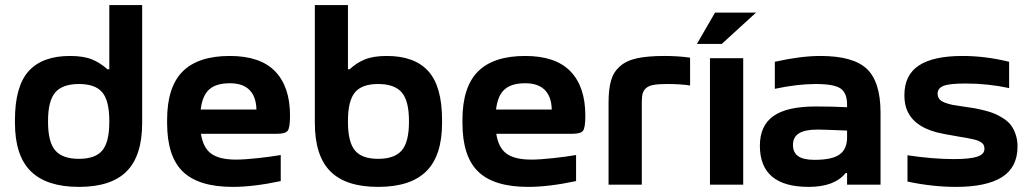

<svg xmlns="http://www.w3.org/2000/svg" viewBox="-20 -730 4088 759"><path d="M39.1 -255.9Q39.1 -388.2 93 -448.5Q147 -508.8 256.8 -508.8Q311 -508.8 344.2 -494.9Q377.4 -481 404.8 -456.1H412.1V-710H542V-244.1Q542 -114.3 480.7 -52.7Q419.4 8.8 292 8.8Q164.6 8.8 101.8 -53Q39.1 -114.7 39.1 -244.1ZM169.9 -248Q169.9 -168.5 198.5 -135.3Q227.1 -102.1 292 -102.1Q356.9 -102.1 384.5 -135.3Q412.1 -168.5 412.1 -248V-252Q412.1 -331.5 384.5 -364.7Q356.9 -397.9 292 -397.9Q227.1 -397.9 198.5 -364.7Q169.9 -331.5 169.9 -252Z M1126.5 -272.9Q1126.5 -225.6 1117.4 -213.4Q1108.4 -201.2 1075.7 -201.2H774.4Q782.7 -146 814.9 -122.6Q847.2 -99.1 912.6 -99.1Q947.3 -99.1 1000.5 -105Q1053.7 -110.8 1089.8 -117.2V-14.2Q982.4 8.8 900.4 8.8Q765.6 8.8 703.1 -51.3Q640.6 -111.3 640.6 -244.1V-255.9Q640.6 -385.7 701.9 -447.3Q763.2 -508.8 888.7 -508.8Q1008.8 -508.8 1067.6 -448Q1126.5 -387.2 1126.5 -272.9ZM773.4 -296.9H993.7Q992.7 -347.2 966.6 -374Q940.4 -400.9 888.7 -400.9Q834.5 -400.9 807.1 -376.5Q779.8 -352.1 773.4 -296.9Z M1727.5 -244.1Q1727.5 -114.7 1665.3 -53Q1603 8.8 1474.6 8.8Q1347.2 8.8 1285.9 -52.7Q1224.6 -114.3 1224.6 -244.1V-710H1355.5V-456.1H1362.3Q1387.7 -480.5 1421.1 -494.6Q1454.6 -508.8 1509.3 -508.8Q1619.1 -508.8 1673.3 -448.5Q1727.5 -388.2 1727.5 -255.9ZM1355.5 -248Q1355.5 -168.5 1383.1 -135.3Q1410.6 -102.1 1474.6 -102.1Q1539.6 -102.1 1568.1 -135.3Q1596.7 -168.5 1596.7 -248V-252Q1596.7 -331.5 1568.1 -364.7Q1539.6 -397.9 1474.6 -397.9Q1410.6 -397.9 1383.1 -364.7Q1355.5 -331.5 1355.5 -252Z M2293.9 -272.9Q2293.9 -225.6 2284.9 -213.4Q2275.9 -201.2 2243.2 -201.2H1941.9Q1950.2 -146 1982.4 -122.6Q2014.6 -99.1 2080.1 -99.1Q2114.7 -99.1 2168 -105Q2221.2 -110.8 2257.3 -117.2V-14.2Q2149.9 8.8 2067.9 8.8Q1933.1 8.8 1870.6 -51.3Q1808.1 -111.3 1808.1 -244.1V-255.9Q1808.1 -385.7 1869.4 -447.3Q1930.7 -508.8 2056.2 -508.8Q2176.3 -508.8 2235.1 -448Q2293.9 -387.2 2293.9 -272.9ZM1940.9 -296.9H2161.1Q2160.2 -347.2 2134 -374Q2107.9 -400.9 2056.2 -400.9Q2002 -400.9 1974.6 -376.5Q1947.3 -352.1 1940.9 -296.9Z M2617.2 -397.9Q2583.5 -397.9 2564 -394.5Q2544.4 -391.1 2533.9 -381.6Q2523.4 -372.1 2520.3 -359.4Q2517.1 -346.7 2517.1 -323.2V0H2385.7V-323.2Q2385.7 -377 2395.3 -410.9Q2404.8 -444.8 2430.2 -467.5Q2455.6 -490.2 2497.8 -499.5Q2540 -508.8 2606.9 -508.8Q2661.6 -508.8 2708 -502V-392.1Q2669.4 -397.9 2617.2 -397.9Z M2786.6 -500H2918V0H2786.6ZM2734.9 -556.2 2806.6 -680.2H2968.8L2833 -556.2Z M3222.7 -508.8Q3353.5 -508.8 3407.2 -457.3Q3460.9 -405.8 3460.9 -284.2V0H3328.6V-45.9H3322.8Q3278.8 8.8 3176.8 8.8Q2983.9 8.8 2983.9 -153.8Q2983.9 -233.4 3037.4 -271.2Q3090.8 -309.1 3204.6 -309.1Q3269.5 -309.1 3328.6 -306.2V-315.9Q3328.6 -362.8 3302.5 -380.4Q3276.4 -397.9 3204.6 -397.9Q3132.3 -397.9 3043 -378.9V-485.8Q3146 -508.8 3222.7 -508.8ZM3199.7 -98.1Q3269.5 -98.1 3299.1 -119.4Q3328.6 -140.6 3328.6 -187V-213.9Q3231 -217.8 3211.9 -217.8Q3162.1 -217.8 3138.4 -202.9Q3114.7 -188 3114.7 -157.2Q3114.7 -126.5 3135.7 -112.3Q3156.7 -98.1 3199.7 -98.1Z M3770.5 -189.9Q3701.2 -201.7 3682.1 -207Q3582.5 -233.9 3561 -307.6Q3555.2 -328.6 3555.2 -354Q3555.2 -433.1 3612.1 -470.9Q3668.9 -508.8 3785.2 -508.8Q3875 -508.8 3969.2 -485.8V-381.8Q3885.7 -399.9 3796.4 -399.9Q3733.4 -399.9 3710 -390.6Q3686.5 -381.3 3686.5 -359.9Q3686.5 -347.2 3693.4 -338.4Q3700.2 -329.6 3715.6 -324Q3731 -318.4 3745.8 -315.4Q3760.7 -312.5 3786.1 -309.1Q3812 -305.7 3828.9 -302.7Q3845.7 -299.8 3870.6 -293.7Q3895.5 -287.6 3912.1 -280.5Q3928.7 -273.4 3947.3 -261.5Q3965.8 -249.5 3976.8 -234.6Q3987.8 -219.7 3995.1 -198.2Q4002.4 -176.8 4002.4 -150.9Q4002.4 -68.8 3941.2 -30Q3879.9 8.8 3759.3 8.8Q3666.5 8.8 3567.4 -12.2V-116.2Q3668 -101.1 3751.5 -101.1Q3814 -101.1 3842.8 -110.6Q3871.6 -120.1 3871.6 -141.1Q3871.6 -148.9 3869.4 -155Q3867.2 -161.1 3860.6 -165.8Q3854 -170.4 3847.7 -173.3Q3841.3 -176.3 3827.1 -179.4Q3813 -182.6 3802.5 -184.6Q3792 -186.5 3770.5 -189.9Z"/></svg>

Font: LT Wave Text Bold
Style: Regular
Weight: 700
Designer: Daniel Lyons
Version: Version 2.5 (Glyphs App)